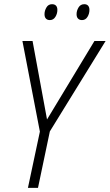

<svg xmlns="http://www.w3.org/2000/svg" viewBox="-20 -913 533 933"><path d="M115.7 0 173.8 -273.4 88.9 -713.9H138.2L208.5 -332.5L439 -713.9H493.2L222.2 -274.4L164.6 0ZM378.4 -815.4Q366.2 -815.4 359.1 -822.8Q352.1 -830.1 352.1 -844.2Q352.1 -860.8 361.6 -876.7Q371.1 -892.6 389.6 -892.6Q401.9 -892.6 408.2 -885.3Q414.6 -877.9 414.6 -865.2Q414.6 -846.2 405 -830.8Q395.5 -815.4 378.4 -815.4ZM222.2 -815.4Q210 -815.4 203.1 -822.8Q196.3 -830.1 196.3 -844.2Q196.3 -860.8 205.6 -876.7Q214.8 -892.6 232.9 -892.6Q241.7 -892.6 247.3 -889.4Q252.9 -886.2 255.9 -880.1Q258.8 -874 258.8 -865.2Q258.8 -846.2 249 -830.8Q239.3 -815.4 222.2 -815.4Z"/></svg>

Font: Open Sans SemiCondensed Light
Style: Italic
Weight: 300
Width: 4
Italic angle: -12°
Designer: Monotype Design Team
Foundry: Monotype Imaging Inc.
Version: Version 3.000